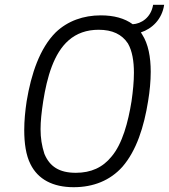

<svg xmlns="http://www.w3.org/2000/svg" viewBox="-20 -772 704 800"><path d="M567 -637C613 -652 655 -691 664 -752H618C609 -698 568 -673 533 -671C499 -696 454 -708 400 -708C328 -708 262 -685 212 -637C146 -571 110 -465 91 -350C85 -310 81 -269 81 -230C81 -176 88 -125 107 -88C138 -25 200 8 287 8C369 8 439 -20 490 -77C549 -145 580 -244 597 -350C604 -392 608 -434 608 -473C608 -534 598 -589 572 -629ZM445 -120C408 -74 359 -52 296 -52C227 -52 187 -78 165 -131C154 -165 149 -197 149 -234C149 -267 153 -304 160 -350C176 -451 204 -550 266 -604C299 -633 341 -648 391 -648C448 -648 488 -629 513 -591C531 -560 538 -517 538 -469C538 -432 534 -392 528 -350C514 -263 490 -173 445 -120Z"/></svg>

Font: Arthouse Owned
Style: Italic
Weight: 400
Italic angle: -10°
Designer: Jeremy Tribby
Foundry: Tribby Type
Version: Version 1.000;PS 001.000;hotconv 1.0.88;makeotf.lib2.5.64775